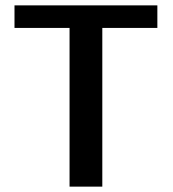

<svg xmlns="http://www.w3.org/2000/svg" viewBox="-20 -695 643 715"><path d="M239 0H361V-591H566V-675H34V-591H239Z"/></svg>

Font: Anybody Thin Medium
Style: Regular
Weight: 500
Version: Version 1.113;gftools[0.9.25]